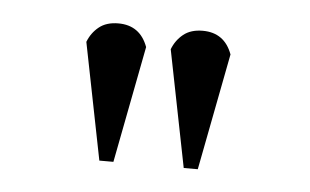

<svg xmlns="http://www.w3.org/2000/svg" viewBox="-29 -738 439 272"><g transform="rotate(5 190.0 -602.0)"><path d="M207 -670Q212 -683 222.5 -691.5Q233 -700 250 -700Q281 -700 292 -670L260 -504H240ZM87 -670Q92 -683 102.5 -691.5Q113 -700 130 -700Q161 -700 172 -670L140 -504H120Z"/></g></svg>

Font: PTSerif
Style: Regular
Weight: 400
Designer: A.Korolkova, O.Umpeleva, V.Yefimov
Foundry: ParaType Ltd
Version: Version 1.000W OFL; ttfautohint (v1.2) -l 8 -r 50 -G 200 -x 